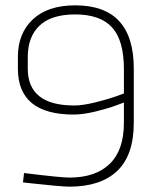

<svg xmlns="http://www.w3.org/2000/svg" viewBox="-20 -690 570 719"><path d="M66 -7 70 -42Q208 -25 240 -25Q338 -25 391 -76.5Q444 -128 444 -230V-306L414 -295Q385 -284 338 -272.5Q291 -261 256 -261Q47 -261 47 -433V-477Q47 -565 103 -617.5Q159 -670 262 -670Q481 -670 481 -433V-230Q481 -109 419 -50Q357 9 240 9Q224 9 180.5 5Q137 1 102 -3ZM258 -295Q290 -295 336.5 -306.5Q383 -318 414 -329L444 -340V-431Q444 -539 399.5 -587.5Q355 -636 262 -636Q172 -636 128 -594Q84 -552 84 -477V-433Q84 -295 258 -295Z"/></svg>

Font: TypoPRO Titillium Title
Style: Regular
Weight: 250
Designer: Campivisivi
Foundry: Accademia di Belle Arti di Urbino and students of MA course of Visual design
Version: 1.000